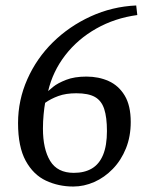

<svg xmlns="http://www.w3.org/2000/svg" viewBox="-20 -672 535 702"><path d="M248 10Q194 10 148 -11.5Q102 -33 74 -84Q46 -135 46 -222Q46 -306 80 -382.5Q114 -459 173.5 -517.5Q233 -576 311.5 -612Q390 -648 478 -652L482 -617Q400 -606 332 -567.5Q264 -529 218.5 -470Q173 -411 156 -339Q159 -342 175 -355Q191 -368 221.5 -380Q252 -392 296 -392Q341 -392 377.5 -375.5Q414 -359 436 -322.5Q458 -286 458 -226Q458 -173 440.5 -129.5Q423 -86 392.5 -54.5Q362 -23 324.5 -6.5Q287 10 248 10ZM250 -40Q289 -40 316 -56Q343 -72 357 -106Q371 -140 371 -193Q371 -243 361 -273.5Q351 -304 327 -317.5Q303 -331 259 -331Q221 -331 193.5 -321Q166 -311 145 -296Q142 -280 139.5 -254Q137 -228 137 -202Q137 -127 163.5 -83.5Q190 -40 250 -40Z"/></svg>

Font: Faustina
Style: Italic
Weight: 400
Italic angle: -8°
Designer: Alfonso Garcia
Foundry: http://www.omnibus-type.com
Version: Version 1.200